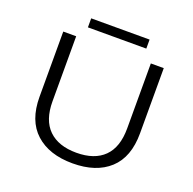

<svg xmlns="http://www.w3.org/2000/svg" viewBox="-144 -976 1137 1131"><g transform="rotate(20 425.0 -410.0)"><path d="M238.5 -829.5H604.5V-773H238.5ZM426.5 11Q279.5 11 195 -65.5Q110.5 -142 110.5 -291.5V-700H191.5V-292.5Q191.5 -174.5 252.5 -115Q313.5 -55.5 426.5 -55.5Q539.5 -55.5 599.5 -115Q659.5 -174.5 659.5 -292.5V-700H740.5V-291.5Q740.5 -141.5 657.2 -65.2Q574 11 426.5 11Z"/></g></svg>

Font: League Mono Wide Light
Style: Regular
Weight: 300
Width: 8
Designer: Tyler Finck
Foundry: The League of Moveable Type / Tyler Finck
Version: Version 2.210